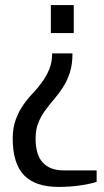

<svg xmlns="http://www.w3.org/2000/svg" viewBox="-20 -725 410 755"><path d="M265 -515Q265 -471 254.5 -439Q244 -407 227.5 -381.5Q211 -356 192.5 -334.5Q174 -313 157.5 -290.5Q141 -268 130.5 -241.5Q120 -215 120 -180Q120 -116 148.5 -85.5Q177 -55 230 -55H360V-10Q337 -2 296 4Q255 10 210 10Q119 10 74.5 -36Q30 -82 30 -180Q30 -222 41.5 -253.5Q53 -285 70 -310Q87 -335 107.5 -356.5Q128 -378 145 -401.5Q162 -425 173.5 -452Q185 -479 185 -515ZM180 -595V-705H270V-595Z"/></svg>

Font: Cuprum
Style: Regular
Weight: 400
Designer: Jovanny Lemonad
Foundry: Jovanny Lemonad
Version: Version 1.002